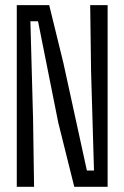

<svg xmlns="http://www.w3.org/2000/svg" viewBox="-20 -717 477 737"><path d="M110.8 0H44.4V-697.3H168.9L223.1 -476.1L313.5 -62.5H340.8L329.6 -442.4L326.2 -697.3H393.1V0H265.1L203.6 -246.6L126 -635.3H96.7L106.9 -261.7Z"/></svg>

Font: Agdasima
Style: Regular
Weight: 400
Width: 3
Designer: The DocRepair Project, Patric King
Foundry: Google
Version: Version 2.002